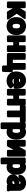

<svg xmlns="http://www.w3.org/2000/svg" viewBox="2634 -3250 856 6163"><g transform="rotate(90 3061.5 -168.0)"><path d="M242 -153 344 19C350 28 362 38 376 38H564C637 38 595 -21 595 -21L420 -277L579 -507C620 -567 548 -566 548 -566H370C359 -566 345 -559 338 -547L242 -383V-528C242 -544 228 -566 205 -566H63C47 -566 26 -551 26 -528V0C26 16 40 38 63 38H205C221 38 242 23 242 0Z M529 -269V-259C529 -217 534 -178 547 -140C584 -32 677 48 818 48C862 48 903 41 940 24C1043 -21 1105 -122 1105 -259V-269C1105 -312 1099 -351 1087 -388C1050 -496 958 -576 817 -576C773 -576 733 -569 696 -552C594 -507 529 -406 529 -269ZM889 -269V-259C889 -179 867 -142 818 -142C766 -142 745 -178 745 -259V-269C745 -348 768 -386 817 -386C867 -386 889 -348 889 -269Z M1612 38C1628 38 1650 23 1650 0V-528C1650 -544 1635 -566 1612 -566H1471C1455 -566 1434 -551 1434 -528V-354H1332V-528C1332 -544 1318 -566 1295 -566H1154C1138 -566 1116 -551 1116 -528V0C1116 16 1131 38 1154 38H1295C1311 38 1332 23 1332 0V-166H1434V0C1434 16 1448 38 1471 38Z M1721 -566C1705 -566 1683 -551 1683 -528V0C1683 16 1698 38 1721 38H2081V157C2081 173 2096 194 2119 194H2250C2269 194 2286 178 2287 158L2297 -112C2298 -135 2280 -150 2260 -150H2219V-528C2219 -544 2204 -566 2181 -566H2039C2023 -566 2001 -551 2001 -528V-152H1899V-528C1899 -544 1885 -566 1862 -566Z M2505 -180H2676C2656 -156 2629 -142 2583 -142C2543 -142 2520 -156 2505 -180ZM2745 -180H2791C2807 -180 2828 -195 2828 -218V-278C2828 -320 2823 -360 2812 -396C2780 -501 2691 -576 2558 -576C2515 -576 2476 -567 2441 -552C2338 -506 2274 -402 2274 -265V-246C2274 -207 2280 -168 2294 -133C2334 -27 2432 48 2573 48C2682 48 2761 3 2809 -63C2819 -77 2819 -97 2807 -110ZM2611 -352H2504C2514 -375 2528 -386 2557 -386C2592 -386 2605 -375 2611 -352Z M3328 38C3344 38 3366 23 3366 0V-528C3366 -544 3351 -566 3328 -566H3187C3171 -566 3150 -551 3150 -528V-354H3048V-528C3048 -544 3034 -566 3011 -566H2870C2854 -566 2832 -551 2832 -528V0C2832 16 2847 38 2870 38H3011C3027 38 3048 23 3048 0V-166H3150V0C3150 16 3164 38 3187 38Z M3876 -378C3892 -378 3913 -392 3913 -415V-528C3913 -544 3899 -566 3876 -566H3398C3382 -566 3361 -551 3361 -528V-415C3361 -399 3375 -378 3398 -378H3527V0C3527 16 3542 38 3565 38H3706C3722 38 3743 23 3743 0V-378Z M4108 -549C4101 -559 4090 -566 4077 -566H3946C3930 -566 3908 -551 3908 -528V203C3908 219 3923 240 3946 240H4087C4103 240 4124 226 4124 203V28C4149 40 4182 48 4217 48C4254 48 4291 41 4323 23C4415 -27 4460 -133 4460 -259V-270C4460 -313 4454 -354 4444 -390C4417 -489 4347 -576 4216 -576C4174 -576 4138 -566 4108 -549ZM4180 -142C4148 -142 4134 -151 4124 -166V-362C4134 -376 4146 -386 4179 -386C4223 -386 4244 -348 4244 -270V-259C4244 -180 4223 -142 4180 -142Z M4827 -566C4815 -566 4801 -558 4794 -546L4688 -350V-528C4688 -544 4673 -566 4650 -566H4508C4492 -566 4470 -551 4470 -528V0C4470 16 4485 38 4508 38H4650C4662 38 4676 30 4683 18L4790 -178V0C4790 16 4804 38 4827 38H4968C4984 38 5006 23 5006 0V-528C5006 -544 4991 -566 4968 -566Z M5237 -549C5230 -559 5219 -566 5206 -566H5075C5059 -566 5037 -551 5037 -528V203C5037 219 5052 240 5075 240H5216C5232 240 5253 226 5253 203V28C5278 40 5311 48 5346 48C5383 48 5420 41 5452 23C5544 -27 5589 -133 5589 -259V-270C5589 -313 5583 -354 5573 -390C5546 -489 5476 -576 5345 -576C5303 -576 5267 -566 5237 -549ZM5309 -142C5277 -142 5263 -151 5253 -166V-362C5263 -376 5275 -386 5308 -386C5352 -386 5373 -348 5373 -270V-259C5373 -180 5352 -142 5309 -142Z M5804 -358C5805 -362 5807 -366 5807 -370C5807 -386 5813 -396 5845 -396C5877 -396 5883 -388 5885 -360H5860C5841 -360 5822 -360 5804 -358ZM5853 -576C5777 -576 5713 -555 5666 -517C5628 -487 5591 -438 5591 -370C5591 -354 5605 -332 5628 -332H5699C5629 -301 5579 -240 5579 -148C5579 -119 5584 -93 5596 -69C5630 0 5702 48 5796 48C5841 48 5879 37 5910 18C5916 29 5929 38 5943 38H6086C6102 38 6123 23 6123 0V-8C6123 -13 6122 -19 6120 -24C6108 -50 6103 -82 6103 -128V-352C6103 -500 5992 -576 5853 -576ZM5795 -159C5795 -188 5810 -202 5865 -202H5885V-160C5875 -147 5855 -136 5827 -136C5803 -136 5795 -147 5795 -159Z"/></g></svg>

Font: Asimov Print
Style: E
Weight: 500
Designer: Google
Version: Version 2.000980; 2014